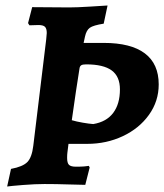

<svg xmlns="http://www.w3.org/2000/svg" viewBox="-20 -669 597 698"><path d="M357 -513Q456 -513 506.5 -475Q557 -437 557 -362Q557 -301 521.5 -251.5Q486 -202 426.5 -174Q367 -146 297 -146H229L225 -114Q224 -107 224 -95Q224 -76 231 -69.5Q238 -63 256 -63Q274 -63 286.5 -64Q299 -65 303 -66L306 -60L290 3Q273 3 228.5 1.5Q184 0 142 0Q108 0 64 3.5Q20 7 6 9L20 -55Q63 -63 79.5 -80Q96 -97 101 -139L148 -526Q150 -544 150 -549Q150 -565 143.5 -571.5Q137 -578 120 -578L87 -577L82 -585L97 -643L232 -642Q259 -642 307 -645Q355 -648 371 -649L357 -583Q319 -577 306.5 -568Q294 -559 289 -536L284 -513ZM256 -336Q242 -239 241 -232Q258 -227 281 -223Q304 -219 319 -218Q367 -226 391.5 -258.5Q416 -291 416 -344Q416 -391 386 -413Q356 -435 293 -435Q280 -435 275 -431.5Q270 -428 269 -420Z"/></svg>

Font: Alegreya SC
Style: Bold Italic
Weight: 700
Italic angle: -7°
Designer: Juan Pablo del Peral
Foundry: Huerta Tipografica
Version: Version 2.007; ttfautohint (v1.6)